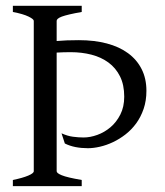

<svg xmlns="http://www.w3.org/2000/svg" viewBox="-20 -635 563 655"><path d="M23.9 0V-21Q57.1 -27.8 76.2 -35.9Q95.2 -43.9 95.2 -50.8V-564Q95.2 -569.8 77.1 -578.6Q59.1 -587.4 23.9 -594.2V-615.2H258.8V-594.2Q233.9 -589.8 217.3 -585.9Q200.7 -582 190.9 -578.4Q181.2 -574.7 177.2 -571Q173.3 -567.4 173.3 -564V-495.1Q204.1 -498 249 -498Q301.8 -498 344.2 -486.8Q386.7 -475.6 416.7 -453.6Q446.8 -431.6 463.1 -399.4Q479.5 -367.2 479.5 -325.2Q479.5 -291.5 470 -263.7Q460.4 -235.8 444.6 -214.1Q428.7 -192.4 408.2 -176.5Q387.7 -160.6 365.5 -150.1Q343.3 -139.6 321 -134.5Q298.8 -129.4 279.8 -129.4Q257.3 -129.4 237.5 -133.3Q217.8 -137.2 201.2 -145.5L189.9 -180.2Q210.4 -170.9 229.2 -168.5Q248 -166 265.1 -166Q287.6 -166 312 -174.8Q336.4 -183.6 356.9 -200.9Q377.4 -218.3 390.6 -244.4Q403.8 -270.5 403.8 -305.2Q403.8 -345.7 389.4 -374.5Q375 -403.3 350.1 -421.6Q325.2 -439.9 292 -448.5Q258.8 -457 221.2 -457Q196.8 -457 173.3 -455.6V-50.8Q173.3 -47.9 177.2 -44.4Q181.2 -41 190.7 -37.1Q200.2 -33.2 216.8 -29.3Q233.4 -25.4 258.8 -21V0Z"/></svg>

Font: Gentium Plus
Style: Regular
Weight: 400
Designer: J. Victor Gaultney, Annie Olsen, Iska Routamaa
Foundry: SIL International
Version: Version 1.510